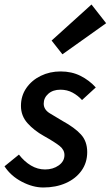

<svg xmlns="http://www.w3.org/2000/svg" viewBox="-26 -820 491 852"><path d="M166 12Q120 12 71 -13.5Q22 -39 -6 -82L58 -134Q82 -103 111.5 -85.5Q141 -68 174 -68Q209 -68 234.5 -86Q260 -104 260 -132Q260 -155 239 -172Q218 -189 168 -217Q125 -241 96 -273.5Q67 -306 67 -350Q67 -395 91 -429.5Q115 -464 155 -483.5Q195 -503 243 -503Q292 -503 331 -483.5Q370 -464 399 -432L338 -376Q320 -396 296 -409Q272 -422 242 -422Q209 -422 188.5 -404Q168 -386 168 -360Q168 -334 194.5 -317.5Q221 -301 252 -283Q305 -254 333 -223.5Q361 -193 361 -145Q361 -98 335.5 -62.5Q310 -27 266 -7.5Q222 12 166 12ZM251 -579 203 -640 380 -800 445 -717Z"/></svg>

Font: Source Sans Pro SemiBold
Style: Italic
Weight: 600
Italic angle: -11°
Designer: Paul D. Hunt
Foundry: Adobe Systems Incorporated
Version: Version 1.095;hotconv 1.0.109;makeotfexe 2.5.65596